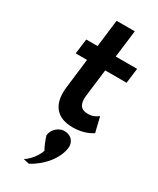

<svg xmlns="http://www.w3.org/2000/svg" viewBox="-247 -740 942 1144"><g transform="rotate(30 224.0 -168.5)"><path d="M324 131C329 93 304 61 267 57C219 49 177 89 173 131C183 165 197 197 209 218C192 269 149 309 127 322C141 325 154 328 167 331C250 287 315 208 324 131ZM418 -24 393 -127C381 -119 363 -105 338 -103C333 -102 327 -102 320 -102C272 -102 253 -133 260 -191L283 -378H430L443 -481H296L319 -668H194L171 -481H93L80 -378H158L133 -171C122 -70 158 13 284 13C355 13 400 -12 418 -24Z"/></g></svg>

Font: Bluebird
Style: Obl
Weight: 400
Designer: Jasper
Foundry: Cannot Into Space Fonts
Version: Version 0.98